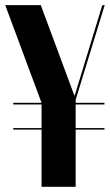

<svg xmlns="http://www.w3.org/2000/svg" viewBox="-30 -719 423 739"><path d="M127 -699.2 255.9 -352.1H257.8L363.8 -699.2H373L261.2 -335V-323.2H372.1V-316.9H261.2V-226.1H372.1V-220.2H261.2V0H129.9V-220.2H21V-226.1H129.9V-316.9H21V-323.2H129.9L-9.8 -699.2Z"/></svg>

Font: Moniqa Black Display
Style: Regular
Weight: 900
Designer: Rajesh Rajput
Foundry: Rajesh Rajput
Version: Version 1.000